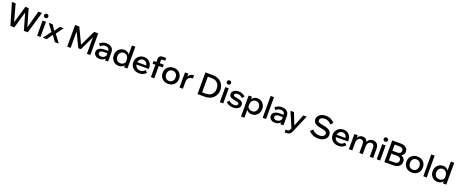

<svg xmlns="http://www.w3.org/2000/svg" viewBox="258 -3250 14177 5954"><g transform="rotate(20 7346.0 -273.0)"><path d="M819 0H690L526 -574H540L375 0H246L36 -715H159L329 -90H298L478 -715H588L768 -90H740L909 -715H1029Z M1239 0H1127V-499H1239ZM1183 -602Q1154 -602 1133 -622Q1112 -642 1112 -670Q1112 -700 1133 -720Q1154 -740 1183 -740Q1213 -740 1233.5 -720Q1254 -700 1254 -671Q1254 -642 1233.5 -622Q1213 -602 1183 -602Z M1441 0H1313L1506 -259L1330 -499H1457L1577 -324L1698 -499H1825L1649 -259L1841 0H1713L1577 -191Z M2545 -71H2460L2177 -660L2233 -662V0H2121V-715H2259L2530 -147H2477L2748 -715H2883V0H2771V-662L2827 -660Z M3469 0H3366V-99L3361 -120V-307Q3361 -363 3325 -394.5Q3289 -426 3227 -426Q3182 -426 3143.5 -408Q3105 -390 3077 -358L3013 -428Q3054 -469 3109 -492Q3164 -515 3231 -515Q3302 -515 3355.5 -490.5Q3409 -466 3439 -420Q3469 -374 3469 -310ZM3189 16Q3132 16 3088 -5Q3044 -26 3020 -62Q2996 -98 2996 -146Q2996 -198 3026 -234.5Q3056 -271 3109.5 -290.5Q3163 -310 3233 -310H3373V-233H3243Q3184 -233 3147.5 -212Q3111 -191 3111 -150Q3111 -113 3139 -91.5Q3167 -70 3212 -70Q3255 -70 3291 -88Q3327 -106 3348.5 -137.5Q3370 -169 3373 -210L3409 -193Q3409 -132 3381 -84.5Q3353 -37 3303 -10.5Q3253 16 3189 16Z M4107 0H3996V-124L3995 -129V-242Q3995 -296 3975 -336Q3955 -376 3919.5 -398.5Q3884 -421 3838 -421Q3792 -421 3756.5 -399Q3721 -377 3702 -338Q3683 -299 3683 -250Q3683 -200 3703 -161Q3723 -122 3759 -100Q3795 -78 3843 -78Q3885 -78 3919.5 -95Q3954 -112 3976 -142Q3998 -172 4003 -211L4026 -193Q4031 -134 4006 -86.5Q3981 -39 3933 -11.5Q3885 16 3819 16Q3748 16 3690.5 -18Q3633 -52 3599.5 -112Q3566 -172 3566 -250Q3566 -327 3599.5 -387Q3633 -447 3690 -481Q3747 -515 3817 -515Q3873 -515 3916.5 -493.5Q3960 -472 3987.5 -434Q4015 -396 4022 -345H3995V-720H4107Z M4659 -151 4723 -81Q4684 -36 4626 -10Q4568 16 4497 16Q4413 16 4348.5 -18Q4284 -52 4247.5 -112Q4211 -172 4211 -249Q4211 -327 4246 -387Q4281 -447 4342 -481Q4403 -515 4479 -515Q4553 -515 4610 -481.5Q4667 -448 4700 -389.5Q4733 -331 4733 -254V-248H4622V-259Q4622 -309 4603.5 -346.5Q4585 -384 4553 -404.5Q4521 -425 4478 -425Q4433 -425 4398.5 -403.5Q4364 -382 4345 -343.5Q4326 -305 4326 -251Q4326 -197 4348.5 -157Q4371 -117 4410.5 -95.5Q4450 -74 4502 -74Q4597 -74 4659 -151ZM4733 -214H4289V-290H4717L4733 -253Z M4994 0H4882V-587Q4882 -720 5015 -720H5125V-631H5050Q5020 -631 5007 -618Q4994 -605 4994 -574ZM5125 -408H4789V-499H5125Z M5450 16Q5371 16 5309.5 -18Q5248 -52 5213 -112Q5178 -172 5178 -250Q5178 -327 5213 -387Q5248 -447 5309.5 -481Q5371 -515 5450 -515Q5530 -515 5591.5 -481Q5653 -447 5687.5 -387Q5722 -327 5722 -250Q5722 -172 5687.5 -112Q5653 -52 5591.5 -18Q5530 16 5450 16ZM5450 -78Q5497 -78 5532 -100Q5567 -122 5586.5 -160.5Q5606 -199 5606 -250Q5606 -300 5586.5 -338.5Q5567 -377 5532 -399Q5497 -421 5450 -421Q5404 -421 5369 -399Q5334 -377 5314.5 -338.5Q5295 -300 5295 -250Q5295 -199 5314.5 -160.5Q5334 -122 5369 -100Q5404 -78 5450 -78Z M6122 -508V-404H6098Q6052 -404 6016 -384Q5980 -364 5959 -322Q5938 -280 5938 -212V0H5826V-499H5937V-338H5922Q5932 -403 5961 -440Q5990 -477 6029 -492.5Q6068 -508 6107 -508Z M6421 0V-715H6664Q6778 -715 6863.5 -669Q6949 -623 6996.5 -542.5Q7044 -462 7044 -358Q7044 -254 6996.5 -173Q6949 -92 6863.5 -46Q6778 0 6664 0ZM6536 -99H6664Q6744 -99 6802.5 -131.5Q6861 -164 6892.5 -222Q6924 -280 6924 -358Q6924 -436 6892.5 -494Q6861 -552 6802.5 -584Q6744 -616 6664 -616H6536Z M7269 0H7157V-499H7269ZM7213 -602Q7184 -602 7163 -622Q7142 -642 7142 -670Q7142 -700 7163 -720Q7184 -740 7213 -740Q7243 -740 7263.5 -720Q7284 -700 7284 -671Q7284 -642 7263.5 -622Q7243 -602 7213 -602Z M7357 -76 7422 -146Q7456 -111 7502.5 -91Q7549 -71 7600 -71Q7652 -71 7683 -90.5Q7714 -110 7714 -141Q7714 -169 7686.5 -184.5Q7659 -200 7589 -209Q7479 -225 7429.5 -259.5Q7380 -294 7380 -355Q7380 -403 7408 -439Q7436 -475 7484 -495Q7532 -515 7594 -515Q7666 -515 7721.5 -491Q7777 -467 7818 -426L7753 -355Q7722 -389 7682 -409Q7642 -429 7595 -429Q7548 -429 7519 -410.5Q7490 -392 7490 -363Q7490 -339 7516.5 -326.5Q7543 -314 7610 -305Q7720 -289 7772 -252.5Q7824 -216 7824 -148Q7824 -99 7795 -62Q7766 -25 7715 -4.5Q7664 16 7596 16Q7523 16 7462 -8.5Q7401 -33 7357 -76Z M8038 194H7926V-499H8037V-345H8013Q8020 -395 8048 -433Q8076 -471 8120 -493Q8164 -515 8218 -515Q8288 -515 8344.5 -481Q8401 -447 8434 -387Q8467 -327 8467 -250Q8467 -172 8433.5 -112Q8400 -52 8343 -18Q8286 16 8214 16Q8148 16 8100 -11.5Q8052 -39 8027.5 -86.5Q8003 -134 8007 -193L8030 -211Q8035 -172 8057 -142Q8079 -112 8114 -95Q8149 -78 8190 -78Q8239 -78 8274.5 -100Q8310 -122 8330 -161Q8350 -200 8350 -250Q8350 -299 8331 -338Q8312 -377 8277.5 -399Q8243 -421 8196 -421Q8150 -421 8114.5 -398.5Q8079 -376 8058.5 -336Q8038 -296 8038 -242Z M8683 0H8571V-720H8683Z M9257 0H9154V-99L9149 -120V-307Q9149 -363 9113 -394.5Q9077 -426 9015 -426Q8970 -426 8931.5 -408Q8893 -390 8865 -358L8801 -428Q8842 -469 8897 -492Q8952 -515 9019 -515Q9090 -515 9143.5 -490.5Q9197 -466 9227 -420Q9257 -374 9257 -310ZM8977 16Q8920 16 8876 -5Q8832 -26 8808 -62Q8784 -98 8784 -146Q8784 -198 8814 -234.5Q8844 -271 8897.5 -290.5Q8951 -310 9021 -310H9161V-233H9031Q8972 -233 8935.5 -212Q8899 -191 8899 -150Q8899 -113 8927 -91.5Q8955 -70 9000 -70Q9043 -70 9079 -88Q9115 -106 9136.5 -137.5Q9158 -169 9161 -210L9197 -193Q9197 -132 9169 -84.5Q9141 -37 9091 -10.5Q9041 16 8977 16Z M9729 -499H9842L9599 69Q9574 130 9534 162Q9494 194 9425 194H9365V101H9420Q9451 101 9471.5 86.5Q9492 72 9504 43L9521 1L9306 -499H9423L9595 -62H9556Z M10088 -117 10168 -195Q10195 -161 10232.5 -136Q10270 -111 10313.5 -98Q10357 -85 10405 -85Q10457 -85 10495.5 -99Q10534 -113 10556 -139Q10578 -165 10578 -199Q10578 -245 10536.5 -272Q10495 -299 10391 -315Q10294 -329 10234 -355Q10174 -381 10146.5 -421Q10119 -461 10119 -515Q10119 -579 10154.5 -627.5Q10190 -676 10252.5 -703.5Q10315 -731 10396 -731Q10490 -731 10562.5 -695Q10635 -659 10687 -599L10609 -521Q10570 -572 10517.5 -601.5Q10465 -631 10397 -631Q10326 -631 10281 -601Q10236 -571 10236 -521Q10236 -494 10253 -475.5Q10270 -457 10309.5 -444Q10349 -431 10415 -421Q10514 -406 10575.5 -378Q10637 -350 10666 -307Q10695 -264 10695 -204Q10695 -138 10658 -88.5Q10621 -39 10555 -11.5Q10489 16 10403 16Q10302 16 10223 -20Q10144 -56 10088 -117Z M11237 -151 11301 -81Q11262 -36 11204 -10Q11146 16 11075 16Q10991 16 10926.5 -18Q10862 -52 10825.5 -112Q10789 -172 10789 -249Q10789 -327 10824 -387Q10859 -447 10920 -481Q10981 -515 11057 -515Q11131 -515 11188 -481.5Q11245 -448 11278 -389.5Q11311 -331 11311 -254V-248H11200V-259Q11200 -309 11181.5 -346.5Q11163 -384 11131 -404.5Q11099 -425 11056 -425Q11011 -425 10976.5 -403.5Q10942 -382 10923 -343.5Q10904 -305 10904 -251Q10904 -197 10926.5 -157Q10949 -117 10988.5 -95.5Q11028 -74 11080 -74Q11175 -74 11237 -151ZM11311 -214H10867V-290H11295L11311 -253Z M12217 0H12105V-291Q12105 -356 12077.5 -388.5Q12050 -421 12004 -421Q11970 -421 11940 -402Q11910 -383 11891.5 -343Q11873 -303 11873 -239V0H11761V-291Q11761 -356 11733.5 -388.5Q11706 -421 11660 -421Q11626 -421 11595.5 -402Q11565 -383 11546.5 -343Q11528 -303 11528 -239V0H11416V-499H11527V-384L11520 -385Q11534 -435 11561 -463Q11588 -491 11622 -503Q11656 -515 11690 -515Q11755 -515 11798 -479.5Q11841 -444 11855 -375L11842 -374Q11857 -427 11886.5 -458Q11916 -489 11954 -502Q11992 -515 12030 -515Q12118 -515 12167.5 -460Q12217 -405 12217 -300Z M12447 0H12335V-499H12447ZM12391 -602Q12362 -602 12341 -622Q12320 -642 12320 -670Q12320 -700 12341 -720Q12362 -740 12391 -740Q12421 -740 12441.5 -720Q12462 -700 12462 -671Q12462 -642 12441.5 -622Q12421 -602 12391 -602Z M12586 0V-715H12873Q12943 -715 12995.5 -691.5Q13048 -668 13076.5 -626Q13105 -584 13105 -528Q13105 -475 13076.5 -434.5Q13048 -394 12995.5 -371.5Q12943 -349 12873 -349H12711V-399H12887Q12962 -399 13018 -375Q13074 -351 13105 -307.5Q13136 -264 13136 -205Q13136 -144 13105 -97.5Q13074 -51 13018 -25.5Q12962 0 12887 0ZM12701 -97H12887Q12949 -97 12984 -126.5Q13019 -156 13019 -209Q13019 -261 12984 -290Q12949 -319 12887 -319H12691V-415H12868Q12924 -415 12956.5 -442.5Q12989 -470 12989 -518Q12989 -565 12956.5 -591.5Q12924 -618 12868 -618H12701Z M13496 16Q13417 16 13355.5 -18Q13294 -52 13259 -112Q13224 -172 13224 -250Q13224 -327 13259 -387Q13294 -447 13355.5 -481Q13417 -515 13496 -515Q13576 -515 13637.5 -481Q13699 -447 13733.5 -387Q13768 -327 13768 -250Q13768 -172 13733.5 -112Q13699 -52 13637.5 -18Q13576 16 13496 16ZM13496 -78Q13543 -78 13578 -100Q13613 -122 13632.5 -160.5Q13652 -199 13652 -250Q13652 -300 13632.5 -338.5Q13613 -377 13578 -399Q13543 -421 13496 -421Q13450 -421 13415 -399Q13380 -377 13360.5 -338.5Q13341 -300 13341 -250Q13341 -199 13360.5 -160.5Q13380 -122 13415 -100Q13450 -78 13496 -78Z M13984 0H13872V-720H13984Z M14630 0H14519V-124L14518 -129V-242Q14518 -296 14498 -336Q14478 -376 14442.5 -398.5Q14407 -421 14361 -421Q14315 -421 14279.5 -399Q14244 -377 14225 -338Q14206 -299 14206 -250Q14206 -200 14226 -161Q14246 -122 14282 -100Q14318 -78 14366 -78Q14408 -78 14442.5 -95Q14477 -112 14499 -142Q14521 -172 14526 -211L14549 -193Q14554 -134 14529 -86.5Q14504 -39 14456 -11.5Q14408 16 14342 16Q14271 16 14213.5 -18Q14156 -52 14122.5 -112Q14089 -172 14089 -250Q14089 -327 14122.5 -387Q14156 -447 14213 -481Q14270 -515 14340 -515Q14396 -515 14439.5 -493.5Q14483 -472 14510.5 -434Q14538 -396 14545 -345H14518V-720H14630Z"/></g></svg>

Font: Wix Madefor Display SemiBold
Style: Regular
Weight: 600
Designer: Dalton Maag Ltd
Foundry: Dalton Maag Ltd
Version: Version 3.100